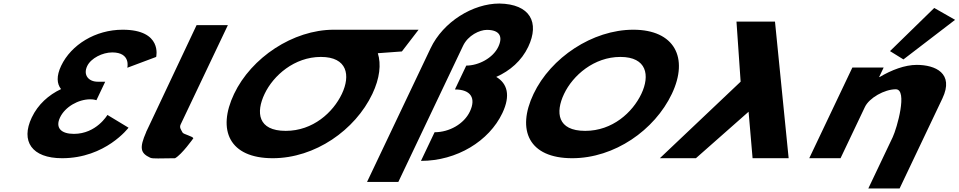

<svg xmlns="http://www.w3.org/2000/svg" viewBox="-20 -895 5422 1086"><path d="M700.1 -511.8C700.1 -511.8 721.8 -598.5 614.8 -598.5C560.3 -598.5 494.5 -566.2 473.1 -521.2C448.9 -470.2 481.5 -432.8 532.9 -432.8H575.1L525.4 -328.2C525.4 -328.2 511.3 -333.3 490.8 -333.3C422.9 -333.3 348.2 -290.8 319.5 -230.5C291.2 -171 326.9 -137.8 397.8 -137.8C525.4 -137.8 587.6 -244.9 587.6 -244.9L707 -172.7C707 -172.7 577.4 -0.1 331.3 -0.1C159.8 -0.1 95.8 -96.2 159.7 -230.5C194.8 -304.4 255.1 -358 325.3 -391.1C301.2 -420.9 298.4 -465.1 325.9 -522.9C382.5 -641.9 519.8 -726.9 673.8 -726.9C900.8 -726.9 863.3 -573 863.3 -573Z M1092 -753H1269L1001.8 -191C993.5 -173 1004.1 -161.8 1012.8 -145C1017.6 -135.7 1070.8 -124 1073.7 -113C1073.7 -113 1009 -21.3 970.1 0C886 0 845 4.3 829.4 -3C774.2 -28.9 767.3 -57.6 806.9 -148L806.4 -148L815.2 -166.5C819.8 -176.7 825 -187.5 830.6 -199L831.1 -200Z M1476.6 -363.9C1526.2 -468.4 1645.6 -572.8 1794.5 -573L1794.5 -573L1794.9 -573H1795C1945.2 -573 1963.4 -468.5 1913.7 -363.9C1864 -259.4 1750.5 -154.8 1596.2 -154.8C1437.8 -154.8 1426.8 -259.4 1476.6 -363.9ZM1867.7 -727 1867.7 -726.9C1636.9 -726.6 1401.3 -568.6 1304 -363.9C1206.6 -159.1 1277.2 -0.1 1522.7 -0.1C1762 -0.1 1988.8 -159.1 2086.2 -363.9C2128.2 -452.3 2136.7 -531.9 2117.1 -594L2253.2 -604L2347.7 -727Z M2361.1 15C2564.1 15 2746.3 -97 2821.4 -255C2869.4 -356 2849.3 -423 2786.9 -460C2864.1 -494 2930.2 -551 2967.7 -630C3033.3 -768 2978.8 -872 2804.8 -875C2654.8 -875 2486.8 -772 2415.5 -622L2338.5 -460L2274.3 -325L2056.1 134H2233.1L2599.2 -636C2627.2 -695 2692.8 -726 2733.9 -726C2804.1 -726 2826.9 -690 2798.4 -630C2768.5 -567 2687.5 -524 2617.3 -524L2553.1 -389C2645.1 -389 2672.9 -338 2637.7 -264C2604.4 -194 2521.6 -147 2438.1 -147Z M2997.9 -363.9C2900.5 -159.1 2971.2 -0.1 3216.6 -0.1C3455.9 -0.1 3682.7 -159.1 3780.1 -363.9C3877.5 -568.8 3794.6 -726.9 3562.1 -726.9C3331.1 -726.9 3095.3 -568.8 2997.9 -363.9ZM3170.5 -363.9C3220.2 -468.5 3339.8 -573 3489 -573C3639.1 -573 3657.3 -468.5 3607.6 -363.9C3557.9 -259.4 3444.4 -154.8 3290.1 -154.8C3131.7 -154.8 3120.8 -259.4 3170.5 -363.9Z M4236.8 0 4214.2 -263 3916.2 0H3712.2L4169.2 -433L4145.7 -773H4363.5L4440.8 0Z M5014.1 -605.9 5090.1 -558.9 5382.2 -782.8 5264.3 -850ZM4557.3 0H4734.3L4872.2 -290C4896.4 -341 4982.7 -390 5046.8 -390C5115.8 -390 5053.5 -170 5029.3 -119L4891.4 171H5068.4L5310.4 -338C5378.4 -481 5269.7 -528 5165.6 -528C5097.9 -528 5022.4 -499 4955 -459H4952.5L4978.2 -513H4801.2Z"/></svg>

Font: Hussar
Style: BdSuprExtOblFive
Weight: 700
Foundry: Cannot Into Space Fonts
Version: Version 2.00